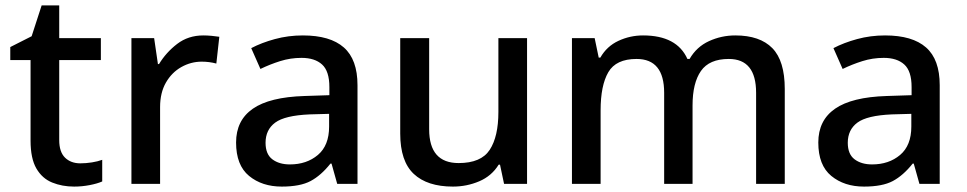

<svg xmlns="http://www.w3.org/2000/svg" viewBox="-20 -680 3575 710"><path d="M277 -76Q298 -76 320 -79.5Q342 -83 358 -89V-9Q340 -1 311.5 4.5Q283 10 254 10Q210 10 173 -5Q136 -20 114.5 -57Q93 -94 93 -160V-458H18V-506L97 -546L134 -660H199V-539H353V-458H199V-162Q199 -118 220.5 -97Q242 -76 277 -76Z M732 -549Q746 -549 762.5 -547.5Q779 -546 791 -544L780 -445Q754 -452 726 -452Q686 -452 650.5 -432Q615 -412 593.5 -374.5Q572 -337 572 -284V0H466V-539H550L564 -443H568Q594 -486 635 -517.5Q676 -549 732 -549Z M1100 -549Q1201 -549 1251.5 -504.5Q1302 -460 1302 -365V0H1227L1206 -75H1202Q1167 -31 1128.5 -10.5Q1090 10 1022 10Q949 10 901 -29.5Q853 -69 853 -153Q853 -235 915 -278Q977 -321 1106 -325L1198 -328V-358Q1198 -417 1171 -441.5Q1144 -466 1095 -466Q1054 -466 1016 -454Q978 -442 943 -425L909 -502Q947 -522 996.5 -535.5Q1046 -549 1100 -549ZM1125 -257Q1033 -253 997.5 -226.5Q962 -200 962 -152Q962 -110 987 -91Q1012 -72 1052 -72Q1114 -72 1155.5 -107Q1197 -142 1197 -212V-259Z M1929 -539V0H1844L1829 -71H1824Q1798 -29 1752 -9.5Q1706 10 1655 10Q1560 10 1510 -37Q1460 -84 1460 -186V-539H1567V-202Q1567 -77 1676 -77Q1759 -77 1791 -126Q1823 -175 1823 -266V-539Z M2699 -549Q2790 -549 2836 -502Q2882 -455 2882 -351V0H2776V-337Q2776 -462 2675 -462Q2603 -462 2572 -417.5Q2541 -373 2541 -290V0H2436V-337Q2436 -462 2334 -462Q2258 -462 2229.5 -413Q2201 -364 2201 -272V0H2095V-539H2179L2194 -467H2200Q2224 -509 2267 -529Q2310 -549 2358 -549Q2483 -549 2522 -462H2530Q2556 -507 2602 -528Q2648 -549 2699 -549Z M3253 -549Q3354 -549 3404.5 -504.5Q3455 -460 3455 -365V0H3380L3359 -75H3355Q3320 -31 3281.5 -10.5Q3243 10 3175 10Q3102 10 3054 -29.5Q3006 -69 3006 -153Q3006 -235 3068 -278Q3130 -321 3259 -325L3351 -328V-358Q3351 -417 3324 -441.5Q3297 -466 3248 -466Q3207 -466 3169 -454Q3131 -442 3096 -425L3062 -502Q3100 -522 3149.5 -535.5Q3199 -549 3253 -549ZM3278 -257Q3186 -253 3150.5 -226.5Q3115 -200 3115 -152Q3115 -110 3140 -91Q3165 -72 3205 -72Q3267 -72 3308.5 -107Q3350 -142 3350 -212V-259Z"/></svg>

Font: Noto Sans Ethiopic Medium
Style: Regular
Weight: 500
Designer: Monotype Design Team
Foundry: Monotype Imaging Inc.
Version: Version 2.102; ttfautohint (v1.8.4.7-5d5b)